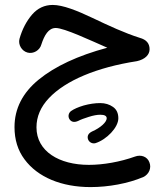

<svg xmlns="http://www.w3.org/2000/svg" viewBox="-20 -450 680 789"><path d="M196.8 -429.7C163.1 -429.7 134.8 -416.5 111.8 -390.1C88.9 -363.3 71.3 -330.1 60.1 -290.5C53.7 -266.6 69.3 -240.2 93.3 -233.9C117.2 -227.5 143.6 -243.2 149.9 -267.1C162.1 -304.7 179.2 -335 209 -335C244.1 -335 352.5 -283.7 420.9 -253.9C299.3 -221.2 205.6 -177.2 139.2 -123C72.8 -68.8 39.6 -3.4 39.6 72.3C39.6 123.5 53.2 168 80.6 204.6C134.8 278.3 232.9 318.8 352.1 318.8C425.8 318.8 506.3 304.2 569.3 277.3C592.3 266.1 603.5 240.2 593.8 216.8C585.4 193.8 559.6 184.1 534.7 193.4C473.6 215.3 404.3 227.5 345.2 227.5C223.1 227.5 129.9 171.9 129.9 73.2C129.9 29.3 147 -10.7 181.2 -46.9C249.5 -119.1 376.5 -172.9 543 -198.7C575.7 -206.1 594.7 -224.6 594.7 -247.6C594.7 -271.5 581.5 -287.1 554.7 -294.4C493.7 -313.5 425.3 -345.2 360.8 -376C296.4 -406.7 237.8 -429.7 196.8 -429.7ZM266.6 41.5C274.4 51.8 286.1 53.7 301.3 46.9C311.5 41.5 326.2 36.1 344.7 30.3C363.3 24.4 378.9 21.5 392.1 21.5C409.7 21.5 418.5 26.4 418.5 36.1C418.5 51.8 393.1 75.2 358.4 90.3C343.3 97.7 337.9 107.9 341.3 121.1C345.2 134.3 359.4 142.1 372.6 138.2C418 123.5 466.3 74.2 466.3 36.1C466.3 15.1 459 -0.5 444.3 -10.7C429.7 -21 412.1 -26.4 392.1 -26.4C370.1 -26.4 347.2 -22.9 324.2 -16.6C301.3 -9.8 283.7 -2 272 6.3C260.7 14.6 258.3 30.3 266.6 41.5Z"/></svg>

Font: Mikhak Medium
Style: Regular
Weight: 500
Designer: Amin Abedi
Version: Version 3.2